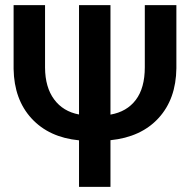

<svg xmlns="http://www.w3.org/2000/svg" viewBox="-20 -731 748 751"><path d="M412.1 -282.7V-710.9H289.1V-283.2Q226.6 -294.9 191.7 -342.3Q156.7 -389.6 156.2 -466.3V-710.9H33.2V-461.4Q35.2 -341.8 103.5 -267.6Q171.9 -193.4 289.1 -182.1V0H412.1V-182.6Q532.2 -194.8 600.3 -269.3Q668.5 -343.8 669.9 -463.9V-710.9H546.4V-468.3Q546.4 -386.7 511.2 -340.3Q476.1 -293.9 412.1 -282.7Z"/></svg>

Font: FAU Chimera Medium
Style: Regular
Weight: 500
Version: Version 1.002;hotconv 1.0.117;makeotfexe 2.5.65602